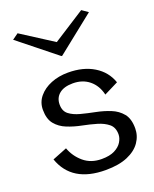

<svg xmlns="http://www.w3.org/2000/svg" viewBox="-147 -868 774 964"><g transform="rotate(-20 239.5 -385.5)"><path d="M237 -512Q318 -512 374.5 -477.5Q431 -443 452 -382L376 -344Q364 -395 328.5 -424Q293 -453 241 -453Q194 -453 168.5 -432Q143 -411 143 -375Q143 -340 165.5 -322.5Q188 -305 224 -295.5Q260 -286 300.5 -278Q341 -270 377 -255.5Q413 -241 436 -213Q459 -185 459 -134Q459 -94 436 -60.5Q413 -27 366.5 -7Q320 13 249 13Q69 13 20 -127L98 -158Q115 -111 153.5 -78.5Q192 -46 249 -46Q292 -46 318.5 -59.5Q345 -73 357.5 -93.5Q370 -114 370 -134Q370 -171 347 -190Q324 -209 288.5 -219.5Q253 -230 212.5 -238Q172 -246 136 -260.5Q100 -275 77.5 -302.5Q55 -330 55 -379Q55 -419 80 -449Q105 -479 146 -495.5Q187 -512 237 -512ZM67 -784 237 -675 407 -784 440 -761 239 -601H235L35 -761Z"/></g></svg>

Font: Panamera Medium
Style: Regular
Weight: 500
Designer: Bastien Sozeau
Foundry: NBR — Bastien Sozeau
Version: Version 3.002; ttfautohint (v1.8.4.7-5d5b);gftools[0.9.33]